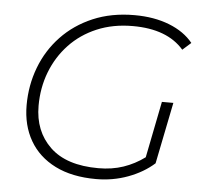

<svg xmlns="http://www.w3.org/2000/svg" viewBox="-51 -759 875 818"><g transform="rotate(5 386.5 -350.0)"><path d="M389 5Q286 5 214 -31Q142 -67 104.5 -132Q67 -197 67 -283Q67 -368 96 -444.5Q125 -521 180.5 -579.5Q236 -638 314.5 -671.5Q393 -705 492 -705Q576 -705 641 -679.5Q706 -654 743 -608L707 -576Q636 -658 489 -658Q404 -658 335.5 -629Q267 -600 218.5 -548.5Q170 -497 144 -429.5Q118 -362 118 -285Q118 -176 188 -109Q258 -42 395 -42Q453 -42 501.5 -58.5Q550 -75 592 -106L640 -347H689L636 -84Q590 -43 525.5 -19Q461 5 389 5Z"/></g></svg>

Font: Montserrat Light
Style: Italic
Weight: 300
Italic angle: -11.3°
Designer: Julieta Ulanovsky
Foundry: Julieta Ulanovsky
Version: Version 9.000; ttfautohint (v1.8.4.7-5d5b)